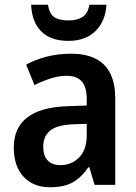

<svg xmlns="http://www.w3.org/2000/svg" viewBox="-20 -778 574 808"><path d="M279 -552Q465 -552 465 -364V0H378L356 -74H352Q322 -31 286 -10.5Q250 10 190 10Q120 10 79 -34.5Q38 -79 38 -157Q38 -323 263 -331L345 -334V-359Q345 -413 323.5 -436Q302 -459 261 -459Q228 -459 193.5 -448Q159 -437 125 -420L90 -506Q128 -527 176 -539.5Q224 -552 279 -552ZM288 -255Q219 -252 190.5 -228Q162 -204 162 -161Q162 -121 181.5 -102Q201 -83 234 -83Q281 -83 313 -115.5Q345 -148 345 -209V-257ZM428 -758Q424 -689 382 -647.5Q340 -606 268 -606Q193 -606 153.5 -646Q114 -686 111 -758H182Q188 -719 209 -705.5Q230 -692 269 -692Q303 -692 326.5 -706Q350 -720 356 -758Z"/></svg>

Font: Noto Sans Khmer UI SemiCondensed SemiBold
Style: Regular
Weight: 600
Width: 4
Designer: Danh Hong and the Monotype Design Team
Foundry: Monotype Imaging Inc.
Version: Version 2.002; ttfautohint (v1.8.4.7-5d5b)